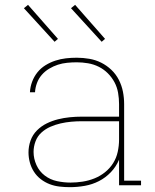

<svg xmlns="http://www.w3.org/2000/svg" viewBox="-20 -767 640 795"><path d="M269 8Q248 8 226.5 5.5Q205 3 185.5 -4.5Q166 -12 149 -25Q132 -38 120.5 -56Q109 -74 103.5 -94.5Q98 -115 98 -136Q98 -161 106.5 -185Q115 -209 133 -227Q151 -245 173.5 -256Q196 -267 220 -273Q244 -279 269 -281.5Q294 -284 319 -284H473V-336Q473 -359 469 -382.5Q465 -406 454 -426.5Q443 -447 426.5 -463.5Q410 -480 389 -490.5Q368 -501 344.5 -505Q321 -509 298 -509Q278 -509 258 -507Q238 -505 219.5 -499Q201 -493 183.5 -482.5Q166 -472 153 -457Q140 -442 133 -423Q126 -404 125 -385H104Q105 -407 113 -428.5Q121 -450 135 -467.5Q149 -485 168.5 -497Q188 -509 209.5 -516Q231 -523 253 -525.5Q275 -528 298 -528Q324 -528 350 -523.5Q376 -519 399 -507.5Q422 -496 441 -478Q460 -460 472 -436.5Q484 -413 489 -387.5Q494 -362 494 -336V-19H564V0H473V-106Q461 -77 439 -54Q417 -31 389.5 -17Q362 -3 331 2.5Q300 8 269 8ZM272 -11Q297 -11 322.5 -15Q348 -19 371.5 -28.5Q395 -38 415 -54Q435 -70 448.5 -91.5Q462 -113 467.5 -138.5Q473 -164 473 -189V-265H319Q297 -265 275 -263Q253 -261 231 -256Q209 -251 188.5 -242Q168 -233 151.5 -218Q135 -203 127 -181.5Q119 -160 119 -138Q119 -110 131 -83.5Q143 -57 165.5 -40Q188 -23 216 -17Q244 -11 272 -11ZM401 -594 274 -733 291 -747 415 -606ZM206 -594 79 -733 96 -747 220 -606Z"/></svg>

Font: Iosevka Etoile Thin
Style: Regular
Weight: 100
Designer: Belleve Invis
Foundry: Belleve Invis
Version: Version 22.1.2; ttfautohint (v1.8.4)